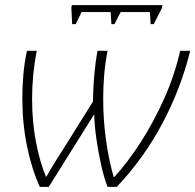

<svg xmlns="http://www.w3.org/2000/svg" viewBox="-20 -728 761 748"><path d="M135 0Q103 -71 85 -159.5Q67 -248 67 -345Q67 -390 71 -437Q75 -484 85 -530H123Q105 -436 105 -343Q105 -254 120 -175.5Q135 -97 159 -40H161Q175 -66 194.5 -97Q214 -128 230 -153L342 -332Q344 -446 360 -530H399Q390 -484 386 -437Q382 -390 382 -343Q382 -258 393.5 -179Q405 -100 423 -38H425Q478 -96 528.5 -174.5Q579 -253 619.5 -343.5Q660 -434 682 -530H721Q685 -384 613 -248Q541 -112 435 0H399Q385 -36 374 -85.5Q363 -135 355.5 -187Q348 -239 347 -283L170 0ZM261 -634 258 -697 260 -708H613L611 -697L579 -634H567L564 -681H450L426 -634H414L411 -681H298L275 -634Z"/></svg>

Font: Noto Sans Disp ExtLt
Style: Italic
Weight: 200
Italic angle: -12°
Designer: Monotype Design Team
Foundry: Monotype Imaging Inc.
Version: Version 2.000;GOOG;noto-source:20170915:90ef993387c0